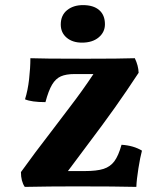

<svg xmlns="http://www.w3.org/2000/svg" viewBox="-20 -730 640 752"><path d="M536 -140Q529 -114 522 -70Q515 -26 514 2Q436 0 278 0Q173 0 77 2Q62 -20 62 -56Q112 -126 190 -227Q203 -245 253 -310Q303 -375 346 -440H272Q239 -440 218.5 -431Q198 -422 184 -398.5Q170 -375 158 -330Q104 -330 78 -341Q89 -376 94 -420Q99 -464 99 -502Q142 -500 316 -500Q449 -500 508 -502Q522 -473 523 -445Q475 -372 430 -308.5Q385 -245 317 -155L246 -60H312Q359 -60 385.5 -68.5Q412 -77 428 -98.5Q444 -120 456 -163Q503 -160 536 -140ZM218 -634Q218 -670 242.5 -690Q267 -710 305 -710Q346 -710 368.5 -690.5Q391 -671 391 -635Q391 -604 366.5 -583.5Q342 -563 301 -563Q264 -563 241 -582.5Q218 -602 218 -634Z"/></svg>

Font: Vollkorn SC
Style: Bold
Weight: 700
Designer: Friedrich Althausen
Foundry: Friedrich Althausen
Version: Version 4.015